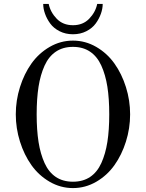

<svg xmlns="http://www.w3.org/2000/svg" viewBox="-20 -936 740 974"><path d="M199.2 -916H227.1Q235.8 -874 267.6 -841.1Q299.3 -808.1 350.1 -808.1Q400.9 -808.1 432.6 -841.1Q464.4 -874 473.1 -916H501Q501 -892.1 491.9 -866.5Q482.9 -840.8 465.6 -816.9Q448.2 -793 418 -777.6Q387.7 -762.2 350.1 -762.2Q312.5 -762.2 282.2 -777.6Q252 -793 234.6 -816.9Q217.3 -840.8 208.3 -866.5Q199.2 -892.1 199.2 -916ZM437 -673.8Q400.9 -698.2 350.1 -698.2Q299.3 -698.2 263.2 -673.8Q227.1 -649.4 206.1 -603Q185.1 -556.6 175.5 -496.1Q166 -435.5 166 -356Q166 -276.4 175.5 -215.8Q185.1 -155.3 206.1 -108.9Q227.1 -62.5 263.2 -38.3Q299.3 -14.2 350.1 -14.2Q400.9 -14.2 437 -38.3Q473.1 -62.5 494.1 -108.9Q515.1 -155.3 524.7 -215.8Q534.2 -276.4 534.2 -356Q534.2 -435.5 524.7 -496.1Q515.1 -556.6 494.1 -603Q473.1 -649.4 437 -673.8ZM231.9 -698Q287.1 -730 350.1 -730Q413.1 -730 468.3 -698Q523.4 -666 560.5 -613.8Q597.7 -561.5 618.9 -494.1Q640.1 -426.8 640.1 -356Q640.1 -285.2 618.9 -217.8Q597.7 -150.4 560.5 -98.1Q523.4 -45.9 468.3 -13.9Q413.1 18.1 350.1 18.1Q287.1 18.1 231.9 -13.9Q176.8 -45.9 139.6 -98.1Q102.5 -150.4 81.3 -217.8Q60.1 -285.2 60.1 -356Q60.1 -426.8 81.3 -494.1Q102.5 -561.5 139.6 -613.8Q176.8 -666 231.9 -698Z"/></svg>

Font: Flanker Steampunk
Style: Regular
Weight: 400
Designer: Alexey Kryukov, Leonardo Di Lena
Foundry: Alexey Kryukov, Leonardo Di Lena
Version: 1.210